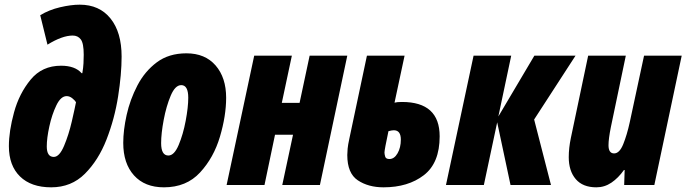

<svg xmlns="http://www.w3.org/2000/svg" viewBox="-20 -791 2935 821"><path d="M199 10Q285 10 343 -48Q401 -106 435.5 -194.5Q470 -283 485 -378.5Q500 -474 500 -549Q500 -653 452.5 -712Q405 -771 321 -771Q284 -771 237 -760Q190 -749 152 -726L183 -600Q246 -639 291 -639Q313 -639 325.5 -622.5Q338 -606 338 -557Q338 -540 337 -520.5Q336 -501 332 -478H329Q301 -510 241 -510Q160 -510 111 -450.5Q62 -391 40 -310.5Q18 -230 18 -166Q18 -83 65.5 -36.5Q113 10 199 10ZM210 -120Q180 -120 180 -165Q180 -200 191 -250.5Q202 -301 221 -340.5Q240 -380 265 -380Q278 -380 289.5 -370.5Q301 -361 305 -354Q300 -328 287 -271.5Q274 -215 254 -167.5Q234 -120 210 -120Z M681 10Q777 10 835.5 -53.5Q894 -117 920.5 -206.5Q947 -296 947 -373Q947 -459 902 -511Q857 -563 777 -563Q702 -563 650.5 -524.5Q599 -486 567.5 -425.5Q536 -365 521.5 -299.5Q507 -234 507 -180Q507 -92 553 -41Q599 10 681 10ZM700 -126Q669 -126 669 -179Q669 -220 680 -278.5Q691 -337 710 -382Q729 -427 755 -427Q785 -427 785 -373Q785 -333 774 -274.5Q763 -216 744 -171Q725 -126 700 -126Z M949 0 1067 -553H1228L1185 -351H1261L1304 -553H1465L1348 0H1187L1233 -215H1156L1111 0Z M1620 10Q1725 10 1792.5 -42Q1860 -94 1860 -208Q1860 -355 1699 -355Q1677 -355 1667 -352L1710 -553H1549L1474 -199Q1468 -172 1466.5 -155.5Q1465 -139 1465 -128Q1465 -50 1510 -20Q1555 10 1620 10ZM1645 -111Q1630 -111 1627 -121.5Q1624 -132 1624 -139Q1624 -150 1641 -230Q1655 -234 1664 -234Q1694 -234 1694 -194Q1694 -160 1680 -135.5Q1666 -111 1645 -111Z M1887 0 2005 -553H2166L2111 -293L2265 -553H2441L2264 -280L2336 0H2163L2106 -268L2049 0Z M2530 10Q2565 10 2594.5 -10Q2624 -30 2648 -64H2651L2649 0H2778L2895 -553H2734L2673 -269Q2661 -214 2645 -174.5Q2629 -135 2606 -135Q2582 -135 2582 -170Q2582 -197 2592 -247L2656 -553H2495L2421 -201Q2412 -158 2412 -119Q2412 -60 2442 -25Q2472 10 2530 10Z"/></svg>

Font: Noto Sans Display Condensed Black
Style: Italic
Weight: 900
Width: 3
Italic angle: -192°
Designer: Monotype Design Team
Foundry: Monotype Imaging Inc.
Version: Version 1.900